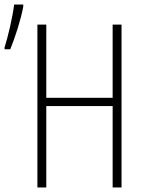

<svg xmlns="http://www.w3.org/2000/svg" viewBox="-50 -822 633 842"><path d="M-30 -614V-606H-5C16 -657 42 -737 52 -793V-802H12C5 -745 -15 -661 -30 -614ZM114 0H153V-357H444V0H483V-714H444V-393H153V-714H114Z"/></svg>

Font: Noto Sans Mono SemiCondensed ExtraLight
Style: Regular
Weight: 200
Width: 4
Designer: Monotype Design Team
Foundry: Monotype Imaging Inc.
Version: Version 2.014